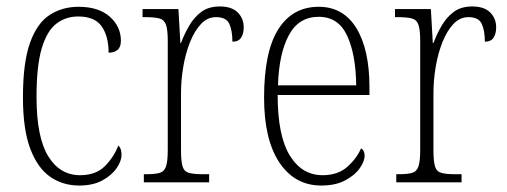

<svg xmlns="http://www.w3.org/2000/svg" viewBox="-20 -564 1567 594"><path d="M225 10Q175 10 136 -16.5Q97 -43 74 -103Q51 -163 51 -263Q51 -371 73 -432Q95 -493 134 -518Q173 -543 223 -543Q285 -543 319.5 -512.5Q354 -482 354 -438Q354 -418 343.5 -409.5Q333 -401 316 -401Q316 -452 294.5 -482.5Q273 -513 222 -513Q183 -513 154 -490.5Q125 -468 109 -414Q93 -360 93 -264Q93 -140 129 -81Q165 -22 228 -22Q277 -22 305 -50.5Q333 -79 346 -114Q356 -105 356 -85Q356 -66 341 -44Q326 -22 297 -6Q268 10 225 10Z M425 0V-25H431Q459 -25 473.5 -29Q488 -33 493.5 -49Q499 -65 499 -100V-438Q499 -472 493.5 -487.5Q488 -503 473 -507Q458 -511 427 -511H421V-536H532L538 -431H540Q550 -458 565 -484Q580 -510 602.5 -527Q625 -544 660 -544Q697 -544 715.5 -525.5Q734 -507 734 -479Q734 -460 726 -447.5Q718 -435 699 -435Q699 -469 689.5 -490Q680 -511 648 -511Q622 -511 602 -490Q582 -469 568 -434Q554 -399 547 -357.5Q540 -316 540 -276V-99Q540 -64 545 -48.5Q550 -33 565 -29Q580 -25 608 -25H627V0Z M974 10Q892 10 844.5 -61Q797 -132 797 -262Q797 -404 841 -473.5Q885 -543 966 -543Q1042 -543 1082.5 -477Q1123 -411 1123 -294V-270H839Q839 -144 876.5 -83Q914 -22 978 -22Q1025 -22 1054 -47.5Q1083 -73 1097 -105Q1108 -99 1108 -82Q1108 -65 1093 -43.5Q1078 -22 1048 -6Q1018 10 974 10ZM1082 -300Q1081 -395 1054 -453.5Q1027 -512 966 -512Q904 -512 873.5 -455Q843 -398 840 -300Z M1206 0V-25H1212Q1240 -25 1254.5 -29Q1269 -33 1274.5 -49Q1280 -65 1280 -100V-438Q1280 -472 1274.5 -487.5Q1269 -503 1254 -507Q1239 -511 1208 -511H1202V-536H1313L1319 -431H1321Q1331 -458 1346 -484Q1361 -510 1383.5 -527Q1406 -544 1441 -544Q1478 -544 1496.5 -525.5Q1515 -507 1515 -479Q1515 -460 1507 -447.5Q1499 -435 1480 -435Q1480 -469 1470.5 -490Q1461 -511 1429 -511Q1403 -511 1383 -490Q1363 -469 1349 -434Q1335 -399 1328 -357.5Q1321 -316 1321 -276V-99Q1321 -64 1326 -48.5Q1331 -33 1346 -29Q1361 -25 1389 -25H1408V0Z"/></svg>

Font: Noto Serif Myanmar Condensed ExtraLight
Style: Regular
Weight: 200
Width: 3
Designer: Ben Mitchell and the Monotype Design Team
Foundry: Monotype Imaging Inc.
Version: Version 2.106; ttfautohint (v1.8.4.7-5d5b)